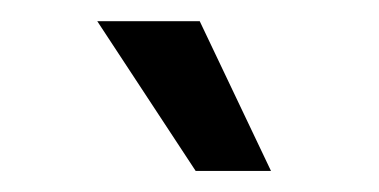

<svg xmlns="http://www.w3.org/2000/svg" viewBox="-20 -781 363 184"><path d="M167.5 -617.2 73.2 -760.7H171.4L239.7 -617.2Z"/></svg>

Font: Inter Variable
Style: Regular
Weight: 400
Designer: Rasmus Andersson
Foundry: rsms
Version: Version 4.001;git-9221beed3